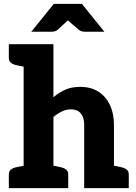

<svg xmlns="http://www.w3.org/2000/svg" viewBox="-20 -979 710 999"><path d="M103 0V-749H258V-473Q286 -497 319 -512Q352 -527 397 -527Q454 -527 493 -501.5Q532 -476 552.5 -431.5Q573 -387 573 -330V0H418V-330Q418 -368 400.5 -389Q383 -410 349 -410Q324 -410 301.5 -399Q279 -388 258 -370V0ZM553 0 567 -118 611 -109Q629 -105 639.5 -96.5Q650 -88 650 -71V0ZM26 0V-71Q26 -88 36.5 -96.5Q47 -105 65 -109L109 -118L123 0ZM123 -749 109 -631 65 -640Q47 -644 36.5 -652.5Q26 -661 26 -678V-749ZM238 0 252 -118 296 -109Q314 -105 324.5 -96.5Q335 -88 335 -71V0ZM143 -814 260 -959H406L523 -814H420Q402 -814 390 -824L333 -873L280 -824Q276 -820 267.5 -817Q259 -814 250 -814Z"/></svg>

Font: Aleo Black
Style: Regular
Weight: 900
Designer: Alessio Laiso
Foundry: Alessio Laiso
Version: Version 2.001;gftools[0.9.29]